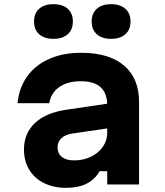

<svg xmlns="http://www.w3.org/2000/svg" viewBox="-20 -885 790 921"><path d="M505 -270.5 326.5 -244.4Q293.1 -239.3 274.5 -222Q256 -204.6 256 -178.1Q256 -148.7 276.8 -132.2Q297.5 -115.6 335.9 -115.6Q379.7 -115.6 416.1 -133.2Q452.6 -150.7 473.5 -181Q494.3 -211.3 494.3 -247.8V-380Q494.3 -437.1 463.1 -466.2Q431.8 -495.3 368 -495.3Q303.9 -495.3 264.4 -467.5Q225 -439.8 216.2 -390H64.2Q71.5 -464.3 110.8 -518.9Q150.1 -573.5 216.4 -602.6Q282.7 -631.8 369.4 -631.8Q503.2 -631.8 575.1 -570.5Q647 -509.2 647 -395.9V0H494.3V-63.9H457.8Q435.3 -24 395.6 -4Q355.9 16 296.9 16Q236.5 16 190.6 -7Q144.6 -30 119.8 -71.4Q95 -112.9 95 -167.9Q95 -245.2 147.3 -294.6Q199.5 -344.1 297.1 -358.4L505 -389.1ZM143.3 -781.8Q143.3 -821.1 168 -843Q192.8 -865 236.4 -865Q280 -865 304.8 -843Q329.5 -821.1 329.5 -781.8Q329.5 -742.6 304.8 -720.6Q280 -698.7 236.4 -698.7Q192.8 -698.7 168 -720.6Q143.3 -742.6 143.3 -781.8ZM419.7 -781.8Q419.7 -821.1 444.5 -843Q469.3 -865 512.9 -865Q556.4 -865 581.2 -843Q606 -821.1 606 -781.8Q606 -742.6 581.2 -720.6Q556.4 -698.7 512.9 -698.7Q469.3 -698.7 444.5 -720.6Q419.7 -742.6 419.7 -781.8Z"/></svg>

Font: Martian Mono VF sWd Rg
Style: Regular
Weight: 400
Width: 6
Monospace: yes
Designer: Roman Shamin
Foundry: Evil Martians
Version: Version 1.100